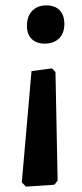

<svg xmlns="http://www.w3.org/2000/svg" viewBox="-20 -496 304 713"><path d="M146 -334Q115 -334 97.5 -351.5Q80 -369 80 -401Q80 -435 99.5 -455.5Q119 -476 152 -476Q184 -476 201.5 -458Q219 -440 219 -407Q219 -373 199.5 -353.5Q180 -334 146 -334ZM76 197 61 181 97 -232 173 -242 186 -229 194 175 182 190Z"/></svg>

Font: Alegreya Sans
Style: Bold
Weight: 700
Designer: Juan Pablo del Peral
Foundry: Huerta Tipografica
Version: Version 2.007